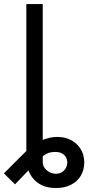

<svg xmlns="http://www.w3.org/2000/svg" viewBox="-42 -739 442 961"><path d="M89.8 -118.2H171.9V71.3Q171.4 95.7 191.4 113Q211.4 130.4 238.3 130.9Q262.7 130.4 278.3 114.5Q293.9 98.6 294.9 74.2Q293.9 48.8 277.3 34.9Q260.7 21 234.4 21.5Q199.7 21 176.5 39.6Q153.3 58.1 131.8 81.1L33.2 183.6L-22.5 128.9L89.8 16.6Q106 -0.5 124.8 -13.7Q143.6 -26.9 163.8 -35.6Q184.1 -44.4 204.8 -49.1Q225.6 -53.7 245.1 -53.7Q283.7 -53.7 314 -37.6Q344.2 -21.5 361.8 7.1Q379.4 35.6 379.9 74.2Q379.4 112.3 362.1 141.1Q344.7 169.9 313 186Q281.2 202.1 238.3 202.1Q197.3 202.1 168.7 188.7Q140.1 175.3 122.6 153.1Q105 130.9 97.2 104.2Q89.4 77.6 89.8 50.8ZM171.9 -718.8V0H89.8V-718.8Z"/></svg>

Font: Inter Display V
Style: Regular
Weight: 400
Designer: Rasmus Andersson
Foundry: rsms
Version: Version 3.015;git-src